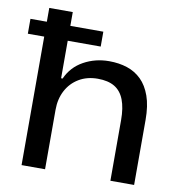

<svg xmlns="http://www.w3.org/2000/svg" viewBox="-94 -803 814 877"><g transform="rotate(10 313.5 -364.5)"><path d="M64 0V-729H173V-422H180Q205 -478 258.5 -507.5Q312 -537 376 -537Q422 -537 460 -524.5Q498 -512 526 -484.5Q554 -457 570 -412Q586 -367 586 -302V0H476V-281Q476 -338 461.5 -375.5Q447 -413 417 -431Q387 -449 339 -449Q289 -449 251.5 -426.5Q214 -404 193.5 -365Q173 -326 173 -276V0ZM-12 -596V-665H326V-596Z"/></g></svg>

Font: Mona Sans SemiExpanded Medium
Style: Regular
Weight: 500
Width: 6
Designer: Deni Anggara
Foundry: GitHub
Version: Version 2.000